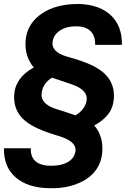

<svg xmlns="http://www.w3.org/2000/svg" viewBox="-32 -741 666 981"><path d="M549.8 -238.8Q546.4 -189 519.3 -155.8Q492.2 -122.6 449.7 -100.1Q496.1 -45.9 490.7 34.2Q486.8 91.3 453.9 133.3Q420.9 175.3 360.4 198.7Q299.8 222.2 223.6 220.7Q111.3 219.7 48.8 166Q-13.7 112.3 -11.7 16.6H125.5Q123.5 61 150.4 83.5Q177.2 106 228.5 106Q281.7 106 314 87.4Q346.2 68.8 353 35.6Q362.8 -12.2 286.6 -40L239.3 -55.2Q127.9 -89.4 82 -137Q36.1 -184.6 40.5 -256.8Q45.4 -343.3 140.6 -396.5Q93.8 -451.7 98.6 -530.8Q104.5 -611.8 168.5 -662.1Q232.4 -712.4 335 -719.7L367.7 -720.7Q474.1 -718.8 533.4 -663.8Q592.8 -608.9 590.8 -511.7H454.1Q455.6 -556.2 431.6 -580.8Q407.7 -605.5 362.8 -606.4Q312.5 -607.9 278.6 -587.6Q244.6 -567.4 237.3 -532.2Q226.6 -475.1 312 -451.4Q397.5 -427.7 442.6 -405Q487.8 -382.3 512.7 -354Q554.2 -307.1 549.8 -238.8ZM233.9 -344.2Q189.9 -317.4 181.6 -271Q169.9 -211.9 252 -185.1L290.5 -172.9L354 -151.9Q400.4 -179.2 410.2 -224.6Q420.4 -278.3 341.8 -307.6Z"/></svg>

Font: TypoPRO Roboto
Style: Bold Italic
Weight: 700
Italic angle: -12°
Designer: Google
Version: Version 2.136; 2016